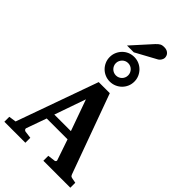

<svg xmlns="http://www.w3.org/2000/svg" viewBox="-353 -1298 1392 1392"><g transform="rotate(45 343.0 -601.5)"><path d="M308.1 -533.2 224.1 -293H394ZM404.8 0V-50.8L463.9 -58.1Q468.8 -59.1 472.2 -64.5Q475.6 -69.8 473.1 -75.2L418.9 -233.9H205.1L149.9 -79.1Q147 -71.3 152.8 -64.9Q158.7 -58.6 164.1 -58.1L220.2 -50.8V0H4.9V-50.8L61 -59.1L285.2 -687H398.9L621.1 -77.1Q625 -67.9 628.7 -64.2Q632.3 -60.5 643.1 -58.1L681.2 -50.8V0ZM401.9 -872.1Q401.9 -885.3 397 -896.7Q392.1 -908.2 383.5 -917Q375 -925.8 363.5 -930.7Q352.1 -935.5 338.9 -935.5Q326.2 -935.5 314.7 -930.7Q303.2 -925.8 294.7 -917Q286.1 -908.2 281 -896.7Q275.9 -885.3 275.9 -872.1Q275.9 -858.9 281 -847.4Q286.1 -835.9 294.7 -827.4Q303.2 -818.8 314.7 -814Q326.2 -809.1 338.9 -809.1Q352.1 -809.1 363.5 -814Q375 -818.8 383.5 -827.4Q392.1 -835.9 397 -847.4Q401.9 -858.9 401.9 -872.1ZM465.8 -872.1Q465.8 -845.7 455.8 -822.8Q445.8 -799.8 428.5 -782.7Q411.1 -765.6 388.2 -755.9Q365.2 -746.1 338.9 -746.1Q313 -746.1 290 -755.9Q267.1 -765.6 250 -782.7Q232.9 -799.8 222.9 -822.8Q212.9 -845.7 212.9 -872.1Q212.9 -898.4 222.9 -921.4Q232.9 -944.3 250 -961.7Q267.1 -979 290 -988.8Q313 -998.5 338.9 -998.5Q365.2 -998.5 388.2 -988.8Q411.1 -979 428.5 -961.7Q445.8 -944.3 455.8 -921.4Q465.8 -898.4 465.8 -872.1ZM500.5 -1149.9Q500.5 -1145 498.3 -1138.9Q496.1 -1132.8 492.7 -1127Q489.3 -1121.1 484.4 -1116Q479.5 -1110.8 474.6 -1107.9L312.5 -1019.5H242.7L379.4 -1170.9Q388.2 -1180.2 395.3 -1186.3Q402.3 -1192.4 409.4 -1196Q416.5 -1199.7 424.3 -1201.2Q432.1 -1202.6 442.4 -1202.6Q458.5 -1202.6 469.5 -1197.8Q480.5 -1192.9 487.5 -1185.3Q494.6 -1177.7 497.6 -1168.2Q500.5 -1158.7 500.5 -1149.9Z"/></g></svg>

Font: Charis SIL APac
Style: Bold
Weight: 700
Foundry: SIL International
Version: Version 5.000